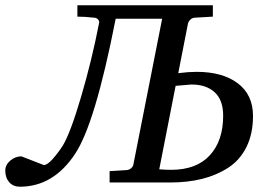

<svg xmlns="http://www.w3.org/2000/svg" viewBox="-83 -691 1019 727"><path d="M875 -252Q875 -184 850 -134Q825 -84 780.5 -55.5Q736 -27 681.5 -13.5Q627 0 561 0H332V-43L397 -47Q407 -48 414 -54.5Q421 -61 422 -68L531 -620H355Q277 -221 201 -108Q119 16 -8 16Q-33 16 -48 -1Q-63 -18 -63 -45Q-63 -67 -44 -83Q-25 -99 -2 -99L83 -66Q96 -66 116.5 -89Q137 -112 155 -140Q184 -188 224.5 -326Q265 -464 292 -603Q294 -610 289 -616.5Q284 -623 274 -624Q237 -628 210 -628V-671H723V-628L654 -624Q644 -623 637.5 -616.5Q631 -610 629 -603L592 -414Q632 -419 661 -419Q760 -419 817.5 -375.5Q875 -332 875 -252ZM762 -253Q762 -312 730 -341.5Q698 -371 642 -371L582 -366L520 -50Q540 -48 565 -48Q661 -48 711.5 -103Q762 -158 762 -253Z"/></svg>

Font: Veleka
Style: Italic
Weight: 400
Italic angle: -12°
Designer: Stefan Peev, Context Ltd, 2016; SIL International, 1997-2014.
Foundry: Stefan Peev, Context Ltd, 2016
Version: Version 1.000